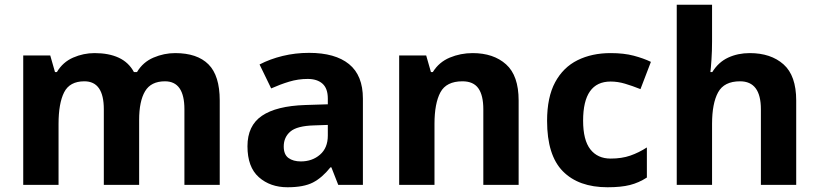

<svg xmlns="http://www.w3.org/2000/svg" viewBox="-20 -780 3454 810"><path d="M719 -556Q812 -556 859.5 -508.5Q907 -461 907 -356V0H758V-319Q758 -437 676 -437Q617 -437 592 -395Q567 -353 567 -274V0H418V-319Q418 -437 336 -437Q274 -437 250.5 -390.5Q227 -344 227 -257V0H78V-546H192L212 -476H220Q245 -518 288.5 -537Q332 -556 379 -556Q439 -556 481 -536.5Q523 -517 545 -476H558Q583 -518 627.5 -537Q672 -556 719 -556Z M1284 -557Q1394 -557 1452.5 -509.5Q1511 -462 1511 -364V0H1407L1378 -74H1374Q1339 -30 1300 -10Q1261 10 1193 10Q1120 10 1072 -32.5Q1024 -75 1024 -163Q1024 -250 1085 -291.5Q1146 -333 1268 -337L1363 -340V-364Q1363 -407 1340.5 -427Q1318 -447 1278 -447Q1238 -447 1200 -435.5Q1162 -424 1124 -407L1075 -508Q1119 -531 1172.5 -544Q1226 -557 1284 -557ZM1363 -253 1305 -251Q1233 -249 1205 -225Q1177 -201 1177 -162Q1177 -128 1197 -113.5Q1217 -99 1249 -99Q1297 -99 1330 -127.5Q1363 -156 1363 -208Z M1974 -556Q2062 -556 2115 -508.5Q2168 -461 2168 -356V0H2019V-319Q2019 -378 1998 -407.5Q1977 -437 1931 -437Q1863 -437 1838 -390.5Q1813 -344 1813 -257V0H1664V-546H1778L1798 -476H1806Q1832 -518 1877.5 -537Q1923 -556 1974 -556Z M2543 10Q2421 10 2354.5 -57.5Q2288 -125 2288 -270Q2288 -370 2322 -433Q2356 -496 2416.5 -526Q2477 -556 2556 -556Q2612 -556 2653.5 -545Q2695 -534 2726 -519L2682 -404Q2647 -418 2616.5 -427Q2586 -436 2556 -436Q2440 -436 2440 -271Q2440 -189 2470.5 -150Q2501 -111 2556 -111Q2603 -111 2639 -123.5Q2675 -136 2709 -158V-31Q2675 -9 2637.5 0.5Q2600 10 2543 10Z M2984 -760V-605Q2984 -565 2981.5 -528Q2979 -491 2977 -476H2985Q3011 -518 3052 -537Q3093 -556 3143 -556Q3232 -556 3285.5 -508.5Q3339 -461 3339 -356V0H3190V-319Q3190 -437 3102 -437Q3035 -437 3009.5 -390.5Q2984 -344 2984 -257V0H2835V-760Z"/></svg>

Font: Noto IKEA Simplified Chinese
Style: Bold
Weight: 700
Designer: Monotype Design Team
Foundry: Monotype Imaging Inc.
Version: Version 1.100